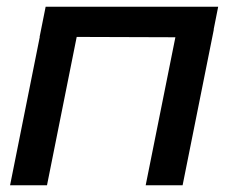

<svg xmlns="http://www.w3.org/2000/svg" viewBox="-20 -552 714 572"><path d="M116 -532H630L616.5 -464H617L524 0H414L502.5 -441L208.5 -442L120 0H10L98.5 -442H98Z"/></svg>

Font: Argentum Sans
Style: Italic
Weight: 400
Italic angle: -11.3099°
Designer: Julieta Ulanovsky, Owen Earl, Rasmus Andersson, Cristiano Sobral
Foundry: The Argentum Sans Project Authors
Version: Version 3.131; ttfautohint (v1.8.4.7-5d5b-dirty)